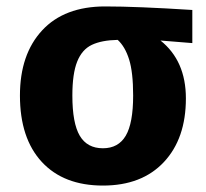

<svg xmlns="http://www.w3.org/2000/svg" viewBox="-20 -560 640 597"><path d="M578 -426 479 -434Q558 -371 558 -254Q558 -129 489.5 -56Q421 17 300 17Q178 17 110 -56.5Q42 -130 42 -263Q42 -391 111 -465.5Q180 -540 307 -540Q406 -540 578 -529ZM394 -263Q394 -335 381.5 -375Q369 -415 346 -436Q296 -435 265.5 -420.5Q235 -406 220 -368.5Q205 -331 205 -263Q205 -177 228 -138Q251 -99 300 -99Q348 -99 371 -138Q394 -177 394 -263Z"/></svg>

Font: Fira Mono
Style: Bold
Weight: 700
Monospace: yes
Designer: Carrois Corporate & Edenspiekermann AG
Foundry: Carrois Corporate GbR & Edenspiekermann AG
Version: Version 3.206